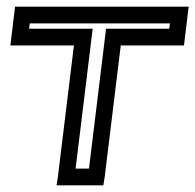

<svg xmlns="http://www.w3.org/2000/svg" viewBox="-20 -529 584 574"><path d="M533 -418 541 -484 544 -509H519H50H25L22 -484L14 -418L11 -393H36H201L153 0L149 25H174H264H289L293 0L341 -393H505H530L533 -418ZM486 -443H322H297L294 -418L246 -25H206L254 -418L257 -443H232H67L69 -459H488L486 -443Z"/></svg>

Font: Gamestation Display Outline
Style: Italic
Weight: 400
Designer: Jonas Hecksher
Foundry: Jonas Hecksher, Playtypeª, e-types AS
Version: Version 1.003